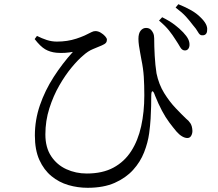

<svg xmlns="http://www.w3.org/2000/svg" viewBox="-20 -843 1040 914"><path d="M858 -603Q846 -604 837.5 -619Q829 -634 815 -655Q802 -676 784.5 -698Q767 -720 737 -745L752 -761Q788 -743 811.5 -725Q835 -707 852 -689Q869 -671 876 -656.5Q883 -642 882 -627Q881 -615 874.5 -608.5Q868 -602 858 -603ZM397 51Q350 51 305.5 38Q261 25 225 -4.5Q189 -34 167.5 -81.5Q146 -129 146 -198Q146 -272 170 -342Q194 -412 235.5 -476.5Q277 -541 327 -596Q310 -593 290 -591.5Q270 -590 248 -592Q218 -595 195 -608.5Q172 -622 145 -657L156 -672Q180 -660 203 -652.5Q226 -645 251 -645Q276 -645 299 -648.5Q322 -652 343.5 -659Q365 -666 383 -674Q406 -685 415.5 -690Q425 -695 434 -695Q447 -695 459.5 -687.5Q472 -680 480.5 -670.5Q489 -661 489 -654Q489 -645 484 -639Q479 -633 465 -627Q447 -619 423 -609.5Q399 -600 375 -578Q352 -559 321.5 -522.5Q291 -486 262.5 -436.5Q234 -387 215 -327.5Q196 -268 196 -203Q196 -141 223.5 -99.5Q251 -58 296 -37.5Q341 -17 393 -17Q468 -17 520 -45Q572 -73 604.5 -123.5Q637 -174 652 -242Q667 -310 667 -389Q667 -438 664.5 -477.5Q662 -517 653 -560Q651 -573 647.5 -590.5Q644 -608 641.5 -626Q639 -644 639 -658Q639 -684 649.5 -697Q660 -710 675 -710Q688 -710 696 -703.5Q704 -697 709 -686Q714 -675 714 -661Q714 -622 716.5 -577.5Q719 -533 725 -494Q736 -441 761.5 -400Q787 -359 816 -328.5Q845 -298 866 -278Q878 -269 886.5 -256Q895 -243 896 -220Q896 -207 890 -196.5Q884 -186 872 -186Q860 -186 846.5 -194Q833 -202 820 -217Q804 -236 786 -260Q768 -284 751 -316Q734 -348 718 -388Q711 -409 705.5 -408.5Q700 -408 700 -385Q700 -366 699.5 -338.5Q699 -311 697 -278Q695 -245 690 -208Q684 -164 666 -118Q648 -72 613.5 -34Q579 4 526 27.5Q473 51 397 51ZM941 -675Q931 -675 922.5 -690.5Q914 -706 898 -724Q883 -744 865.5 -763.5Q848 -783 816 -807L829 -823Q866 -808 891 -793.5Q916 -779 933 -762Q952 -744 960 -728.5Q968 -713 966 -699Q966 -687 959.5 -680.5Q953 -674 941 -675Z"/></svg>

Font: Noto Serif KR
Style: Regular
Weight: 400
Designer: Ryoko NISHIZUKA  (kana & ideographs); Frank Grießhammer (Latin, Greek & Cyrillic); Wenlong ZHANG  (bopomofo); Sandoll Co
Foundry: Adobe
Version: Version 2.003-H1;hotconv 1.1.1;makeotfexe 2.6.0